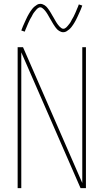

<svg xmlns="http://www.w3.org/2000/svg" viewBox="-20 -981 540 1001"><path d="M72 0V-735H100L409 -27V-735H428V0H400L91 -708V0ZM310 -813Q304 -813 298.5 -815Q293 -817 288 -820Q283 -823 279 -827Q275 -831 271.5 -835.5Q268 -840 265 -844.5Q262 -849 259 -853.5Q256 -858 253 -863.5Q250 -869 247 -874Q244 -879 241 -884Q238 -889 235 -894.5Q232 -900 229 -905Q226 -910 223 -914.5Q220 -919 216.5 -923.5Q213 -928 209 -932Q205 -936 200 -939.5Q195 -943 190 -943Q185 -943 181 -940.5Q177 -938 174 -935.5Q171 -933 168 -929Q165 -925 161 -920.5Q157 -916 155.5 -913.5Q154 -911 152 -908Q150 -905 148.5 -901.5Q147 -898 145 -894.5Q143 -891 140.5 -887Q138 -883 136 -879Q134 -875 132 -870.5Q130 -866 127.5 -861Q125 -856 123 -850.5Q121 -845 118.5 -839.5Q116 -834 113.5 -828Q111 -822 109 -816L91 -822Q95 -834 99.5 -844Q104 -854 108 -863Q112 -872 116 -880.5Q120 -889 123.5 -896Q127 -903 131 -909.5Q135 -916 138.5 -921.5Q142 -927 147.5 -934Q153 -941 159.5 -946.5Q166 -952 173.5 -956.5Q181 -961 190 -961Q196 -961 201.5 -959Q207 -957 212 -954Q217 -951 221 -947Q225 -943 228.5 -938.5Q232 -934 235 -929.5Q238 -925 241 -920.5Q244 -916 247 -910.5Q250 -905 253 -900Q256 -895 259 -890Q262 -885 265 -879.5Q268 -874 271 -869Q274 -864 277 -859.5Q280 -855 283.5 -850.5Q287 -846 291 -842Q295 -838 300 -834.5Q305 -831 310 -831Q315 -831 319 -833.5Q323 -836 326 -838.5Q329 -841 332 -845Q335 -849 339 -853.5Q343 -858 344.5 -860.5Q346 -863 348 -866Q350 -869 351.5 -872.5Q353 -876 355 -879.5Q357 -883 359.5 -887Q362 -891 364 -895Q366 -899 368 -903.5Q370 -908 372.5 -913Q375 -918 377 -923.5Q379 -929 381.5 -934.5Q384 -940 386.5 -946Q389 -952 391 -958L409 -952Q405 -940 400.5 -930Q396 -920 392 -911Q388 -902 384 -893.5Q380 -885 376.5 -878Q373 -871 369 -864.5Q365 -858 361.5 -852.5Q358 -847 352.5 -840Q347 -833 340.5 -827.5Q334 -822 326.5 -817.5Q319 -813 310 -813Z"/></svg>

Font: Iosevka Term Curly Thin
Style: Regular
Weight: 100
Designer: Belleve Invis
Foundry: Belleve Invis
Version: Version 32.3.0